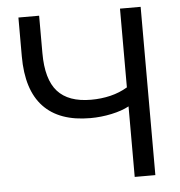

<svg xmlns="http://www.w3.org/2000/svg" viewBox="-52 -768 767 817"><g transform="rotate(-5 332.0 -359.5)"><path d="M324.5 -265.7Q192.1 -265.7 124.4 -337.6Q56.6 -409.4 56.6 -553.1V-718.8H145.1V-559Q145.1 -446.7 191.5 -395Q237.9 -343.3 334.4 -343.3Q378.1 -343.3 417.4 -352.8Q456.8 -362.3 490.5 -382.4V-718.8H578.7V0H490.5V-301.3Q460 -284.8 415.4 -275.3Q370.8 -265.7 324.5 -265.7Z"/></g></svg>

Font: Min Sans VF VF
Style: Regular
Weight: 400
Designer: Jinseong-Kim, NotoSansCJK, Nunito
Foundry: Jinseong-Kim
Version: Version 1.420;Glyphs 3.1.2 (3151)